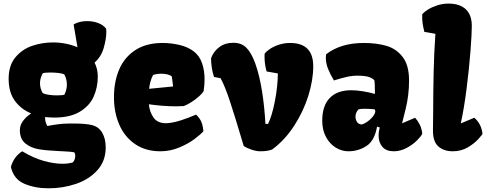

<svg xmlns="http://www.w3.org/2000/svg" viewBox="-20 -812 2647 1043"><path d="M375.5 70.3Q382.8 63 385.7 53.5Q388.7 43.9 388.7 35.6Q388.7 26.9 387.2 22.7Q385.7 18.6 382.3 15.1Q361.8 11.7 334.2 10.5Q306.6 9.3 301.3 8.8Q233.4 5.9 190.9 -1.2Q148.4 -8.3 118.2 -32.5Q87.9 -56.6 87.9 -105.5Q87.9 -131.8 105 -155Q122.1 -178.2 149.4 -195.8Q93.8 -218.8 60.3 -264.9Q26.9 -311 26.9 -384.3Q26.9 -457 64.2 -501.2Q101.6 -545.4 156.2 -563.5Q210.9 -581.5 267.6 -581.5Q303.2 -581.5 337.4 -574.7Q371.6 -567.9 400.9 -555.2L379.9 -679.2Q409.7 -697.3 454.1 -697.3Q486.3 -697.3 514.2 -686.5Q542 -675.8 556.6 -655.8Q557.6 -650.9 557.6 -640.1Q557.6 -600.1 543.2 -551Q528.8 -502 493.7 -472.2Q511.2 -437 511.2 -396.5Q511.2 -336.9 488.5 -286.6Q465.8 -236.3 413.1 -204.8Q360.4 -173.3 275.9 -173.3Q251.5 -173.3 225.1 -176.3Q223.6 -151.9 236.8 -127.4Q302.7 -140.1 343.3 -140.6L376.5 -141.1Q443.8 -141.1 478.5 -132.8Q516.6 -123.5 535.4 -90.8Q554.2 -58.1 554.2 -11.2Q554.2 62 509.5 112.1Q464.8 162.1 393.8 186.5Q322.8 210.9 243.2 210.9Q169.4 210.9 111.8 186Q54.2 161.1 39.1 94.7Q55.2 38.6 100.6 9.8Q161.6 46.4 217.5 62Q273.4 77.6 318.8 77.6Q351.6 77.6 375.5 70.3ZM330.1 -298.3Q343.3 -324.7 343.3 -352.5Q343.3 -381.3 330.1 -406.7Q323.7 -412.1 302 -415Q280.3 -418 254.9 -418Q223.1 -418 212.4 -414.1Q197.3 -387.2 197.3 -359.9Q197.3 -332 211.4 -307.1Q222.2 -300.3 243.9 -297.1Q265.6 -293.9 289.1 -293.9Q324.2 -293.9 330.1 -298.3Z M863.3 -578.6Q909.7 -578.6 956.1 -567.6Q1002.4 -556.6 1034.7 -531.2Q1064.5 -507.3 1077.9 -468Q1091.3 -428.7 1091.3 -380.9Q1091.3 -349.1 1085.9 -315.9Q1080.1 -306.2 1063 -290.3Q1045.9 -274.4 1022.9 -259.3Q1000 -244.1 978.5 -235.8Q958 -234.4 936 -234.4Q897.5 -234.4 857.9 -237.8Q818.4 -241.2 788.6 -245.6Q792.5 -204.1 814 -173.3Q835.4 -142.6 882.3 -142.6Q886.7 -142.6 896.5 -143.6Q926.3 -146.5 966.1 -159.4Q1005.9 -172.4 1045.4 -189.5Q1064 -170.9 1072.8 -152.3Q1081.5 -133.8 1085 -99.1Q1069.8 -81.5 1035.9 -56.2Q1002 -30.8 953.1 -10.5Q904.3 9.8 851.1 9.8Q771 9.8 714.1 -29.1Q657.2 -67.9 628.2 -134.5Q599.1 -201.2 599.1 -283.7Q599.1 -368.2 627.4 -434.6Q655.8 -501 715.1 -539.8Q774.4 -578.6 863.3 -578.6ZM913.6 -396Q906.7 -403.3 890.6 -407.5Q874.5 -411.6 856.9 -411.6Q842.8 -411.6 828.4 -409.2Q814 -406.7 811 -403.8Q794.4 -371.1 790 -329.6L920.4 -342.3Z M1142.6 -394Q1135.3 -415 1130.9 -442.4Q1126.5 -469.7 1126.5 -495.6Q1139.2 -531.7 1170.7 -555.7Q1202.1 -579.6 1248 -579.6Q1292 -579.6 1319.1 -552Q1346.2 -524.4 1367.2 -465.8Q1389.2 -404.3 1402.8 -320.3Q1416.5 -236.3 1421.9 -139.2L1436 -138.7Q1457.5 -181.6 1473.1 -261.5Q1488.8 -341.3 1489.3 -413.1L1428.2 -423.8Q1421.9 -447.8 1419.4 -466.1Q1417 -484.4 1417 -506.3L1417.5 -520Q1426.3 -532.7 1446.8 -546.4Q1467.3 -560.1 1495.8 -569.3Q1524.4 -578.6 1555.7 -578.6Q1681.6 -578.6 1681.6 -452.1Q1681.6 -377 1654.8 -291.3Q1627.9 -205.6 1577.4 -127.9Q1526.9 -50.3 1458.5 0Q1434.6 9.8 1393.6 9.8Q1371.6 9.8 1344.2 0.2Q1316.9 -9.3 1303.7 -19.5L1293.5 -53.7Q1258.3 -172.9 1230 -259Q1201.7 -345.2 1178.2 -387.2Z M2016.6 -301.8V-316.9Q2016.6 -332 2015.9 -350.6Q2015.1 -369.1 2013.7 -375Q2009.3 -383.3 1988.5 -392.1Q1967.8 -400.9 1920.9 -400.9Q1892.1 -400.9 1861.6 -393.8Q1831.1 -386.7 1793.9 -375Q1773.9 -408.2 1762 -438.2Q1750 -468.3 1750 -498.5Q1750 -507.8 1751.5 -517.1Q1830.6 -578.6 1956.1 -578.6Q2025.4 -578.6 2079.1 -563Q2132.8 -547.4 2167.5 -502.4Q2202.1 -457.5 2202.1 -375Q2202.1 -294.4 2183.3 -219Q2164.6 -143.6 2164.1 -142.1L2234.9 -172.4Q2249 -157.2 2260 -135.5Q2271 -113.8 2273.9 -85.4Q2267.1 -70.8 2244.1 -48.1Q2221.2 -25.4 2188 -7.8Q2154.8 9.8 2118.7 9.8Q2078.1 9.8 2057.4 -14.2Q2036.6 -38.1 2036.6 -76.2Q2036.6 -97.7 2043 -119.6L2028.3 -124Q2014.6 -46.9 1970.2 -18.6Q1925.8 9.8 1872.1 9.8Q1836.9 9.8 1804.2 -10Q1771.5 -29.8 1751 -67.6Q1730.5 -105.5 1730.5 -156.2Q1730.5 -237.3 1771 -279.5Q1811.5 -321.8 1888.7 -321.8Q1917.5 -321.8 1952.4 -315.9Q1987.3 -310.1 2016.6 -301.8ZM2019 -206.1 2016.1 -217.8Q1990.2 -221.2 1960.9 -221.2Q1936 -221.2 1926.8 -217.3Q1911.1 -199.7 1911.1 -178.2Q1911.1 -162.6 1919.2 -149.9Q1927.2 -137.2 1944.3 -135.7Q1956.5 -138.2 1973.4 -149.4Q1990.2 -160.6 2003.4 -176.3Q2016.6 -191.9 2019 -206.1Z M2285.2 -638.7Q2277.8 -668.5 2275.4 -688.2Q2272.9 -708 2273.4 -733.9Q2283.7 -747.1 2305.4 -760.5Q2327.1 -773.9 2356.2 -783.2Q2385.3 -792.5 2416.5 -792.5Q2477.5 -792.5 2510.3 -761.7Q2543 -731 2543 -670.9Q2543 -627.9 2535.6 -532.7Q2528.3 -437.5 2514.6 -330.3Q2501 -223.1 2483.4 -143.1L2484.4 -142.1L2556.6 -172.4Q2594.7 -139.6 2601.1 -85.4Q2601.1 -82 2579.1 -57.4Q2557.1 -32.7 2521.2 -11.5Q2485.4 9.8 2439 9.8Q2390.6 9.8 2360.6 -17.1Q2330.6 -43.9 2332 -108.9L2333 -196.8Q2333.5 -321.8 2335.7 -421.9Q2337.9 -522 2345.2 -628.4Z"/></svg>

Font: Kavoon
Style: Regular
Weight: 400
Designer: Viktoriya Grabowska
Foundry: Viktoriya Grabowska
Version: Version 1.004; ttfautohint (v1.4.1)